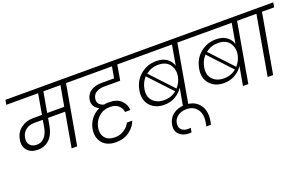

<svg xmlns="http://www.w3.org/2000/svg" viewBox="-106 -1269 3338 2081"><g transform="rotate(-20 1562.5 -228.5)"><path d="M190 -166Q242 -166 278 -204Q314 -242 327 -310L342 -398H241Q185 -398 144.5 -366.5Q104 -335 95 -281Q85 -229 112.5 -197.5Q140 -166 190 -166ZM609 -451 651 -686H454L412 -451ZM26 -686 36 -740H865L855 -686H715L594 0H530L600 -398H403L388 -313Q371 -215 317.5 -163Q264 -111 183 -111Q104 -111 62.5 -158.5Q21 -206 35 -281Q48 -360 107.5 -405.5Q167 -451 249 -451H352L393 -686Z M1250 -58Q1228 7 1164 54.5Q1100 102 1009 102Q902 102 850.5 38Q799 -26 815 -119Q826 -182 864.5 -231.5Q903 -281 961 -307Q926 -323 906 -354.5Q886 -386 894 -431Q906 -494 955.5 -525Q1005 -556 1079 -556H1222L1245 -686H807L816 -740H1461L1451 -686H1306L1284 -556L1275 -509H1089Q1038 -509 1000.5 -487.5Q963 -466 955 -420Q942 -351 1021 -326Q1050 -332 1080 -332Q1173 -332 1221.5 -283.5Q1270 -235 1270 -173H1209Q1205 -215 1171 -247.5Q1137 -280 1071 -280Q995 -280 942.5 -232.5Q890 -185 877 -116Q864 -45 899.5 1.5Q935 48 1013 48Q1077 48 1123 16Q1169 -16 1188 -58Z M1817 0 1856 -218Q1823 -166 1766.5 -133Q1710 -100 1637 -100Q1534 -100 1475 -166.5Q1416 -233 1435 -339Q1454 -447 1532 -511.5Q1610 -576 1714 -576Q1788 -576 1834.5 -542.5Q1881 -509 1897 -456L1937 -686H1392L1402 -740H2149L2140 -686H1999L1879 0ZM1720 -531Q1640 -531 1577 -481L1820 -221Q1867 -273 1879 -339Q1893 -415 1852 -473Q1811 -531 1720 -531ZM1655 -148Q1736 -148 1796 -198L1552 -459Q1505 -409 1492 -337Q1476 -250 1523.5 -199Q1571 -148 1655 -148Z M1781 283Q1713 283 1670.5 242Q1628 201 1641 132Q1653 60 1708.5 18.5Q1764 -23 1846 -23Q1957 -23 2012 52Q2067 127 2043 248Q2039 266 2036 276H1983L1990 241Q2009 143 1967 84.5Q1925 26 1842 26Q1783 26 1742 56Q1701 86 1694 135Q1686 180 1713 207Q1740 234 1788 234Q1796 234 1820 232L1811 281Q1793 283 1781 283Z M2506 0 2545 -218Q2512 -166 2455.5 -133Q2399 -100 2326 -100Q2223 -100 2164 -166.5Q2105 -233 2124 -339Q2143 -447 2221 -511.5Q2299 -576 2403 -576Q2477 -576 2523.5 -542.5Q2570 -509 2586 -456L2626 -686H2081L2091 -740H2838L2829 -686H2688L2568 0ZM2409 -531Q2329 -531 2266 -481L2509 -221Q2556 -273 2568 -339Q2582 -415 2541 -473Q2500 -531 2409 -531ZM2344 -148Q2425 -148 2485 -198L2241 -459Q2194 -409 2181 -337Q2165 -250 2212.5 -199Q2260 -148 2344 -148Z M2791 0 2911 -686H2770L2780 -740H3125L3115 -686H2975L2854 0Z"/></g></svg>

Font: Poppins Light
Style: Italic
Weight: 300
Italic angle: -10°
Designer: Ninad Kale (Devanagari), Jonny Pinhorn (Latin)
Foundry: Indian Type Foundry
Version: Version 3.200;PS 1.000;hotconv 16.6.54;makeotf.lib2.5.65590